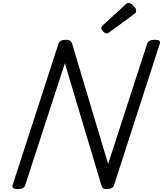

<svg xmlns="http://www.w3.org/2000/svg" viewBox="-20 -1289 1123 1323"><path d="M102 14Q58 14 67 -14L383 -988Q388 -1002 401 -1008.5Q414 -1015 435 -1015Q453 -1015 462.5 -1008.5Q472 -1002 477 -988L725 -159L994 -988Q999 -1002 1012 -1008.5Q1025 -1015 1046 -1015Q1092 -1015 1081 -988L766 -14Q762 0 748.5 7Q735 14 715 14Q699 14 691 9Q683 4 678 -14L427 -853L154 -14Q150 0 137 7Q124 14 102 14ZM716 -1058Q705 -1058 691.5 -1071.5Q678 -1085 678 -1095Q678 -1099 679.5 -1103Q681 -1107 687 -1113L845 -1258Q850 -1263 854.5 -1266Q859 -1269 865 -1269Q875 -1269 887.5 -1260Q900 -1251 909 -1239Q918 -1227 918 -1216Q918 -1209 916 -1204Q914 -1199 903 -1191L735 -1068Q729 -1064 724.5 -1061Q720 -1058 716 -1058Z"/></svg>

Font: Playwrite NZ
Style: Regular
Weight: 400
Designer: Veronika Burian, José Scaglione
Foundry: TypeTogether
Version: Version 1.002